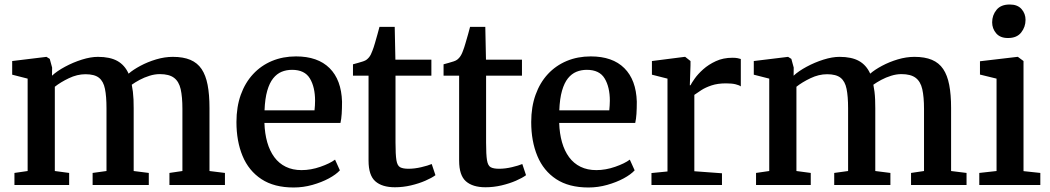

<svg xmlns="http://www.w3.org/2000/svg" viewBox="-20 -820 4656 851"><path d="M44 0V-53.5L102.5 -62V-471.5L34 -489V-549.5L186 -568L200.5 -559L211 -520.5L210.5 -484.5Q232.5 -505 268.2 -524.2Q304 -543.5 343 -555.8Q382 -568 414 -568Q467.5 -568 500.2 -549.8Q533 -531.5 550 -493.5Q570 -511 602.2 -528.2Q634.5 -545.5 672.2 -556.8Q710 -568 746 -568Q792 -568 823.5 -554.8Q855 -541.5 873.5 -514Q892 -486.5 900.2 -443.8Q908.5 -401 908.5 -341.5V-62L977 -53.5V0H731V-53.5L788.5 -62V-337.5Q788.5 -390.5 780.8 -424.8Q773 -459 751.2 -475.2Q729.5 -491.5 688.5 -491.5Q666 -491.5 642.8 -484.2Q619.5 -477 599 -466Q578.5 -455 564 -444.5Q567 -430 569 -413.5Q571 -397 571.8 -378.8Q572.5 -360.5 572.5 -340V-62L639.5 -53.5V0H390.5V-53.5L452 -62V-340.5Q452 -393 445.2 -426.2Q438.5 -459.5 418.8 -475.2Q399 -491 359 -491Q322 -491 285 -473.2Q248 -455.5 223 -435.5V-62L286.5 -53.5V0Z M1281.5 11Q1195 11 1138.8 -26Q1082.5 -63 1055.2 -128.5Q1028 -194 1028 -279Q1028 -346 1047.2 -399.8Q1066.5 -453.5 1101.8 -491.5Q1137 -529.5 1185.5 -549.8Q1234 -570 1292 -570Q1388.5 -570 1440.8 -518Q1493 -466 1496 -369.5Q1496 -338.5 1494.5 -315.5Q1493 -292.5 1489 -275H1152Q1153.5 -228 1164.5 -189.5Q1175.5 -151 1196 -123.2Q1216.5 -95.5 1246.8 -80.8Q1277 -66 1316.5 -66Q1358 -66 1400.2 -80.8Q1442.5 -95.5 1465 -112.5L1486.5 -65Q1469.5 -46.5 1437.5 -29.2Q1405.5 -12 1364.8 -0.5Q1324 11 1281.5 11ZM1152.5 -331H1374Q1375 -340 1375.8 -352Q1376.5 -364 1376.5 -373.5Q1376.5 -434 1353.5 -472.2Q1330.5 -510.5 1274.5 -510.5Q1249.5 -510.5 1228.2 -501.8Q1207 -493 1190.8 -472.8Q1174.5 -452.5 1164.5 -417.8Q1154.5 -383 1152.5 -331Z M1730.5 10Q1673.5 10 1643.5 -16.5Q1613.5 -43 1613.5 -108V-484.5H1544.5V-535Q1555 -538 1567 -541.2Q1579 -544.5 1589.5 -548Q1600 -551.5 1605.5 -556Q1611.5 -561 1615.8 -566.2Q1620 -571.5 1623.8 -578.8Q1627.5 -586 1631 -596Q1636 -608.5 1641.8 -628.5Q1647.5 -648.5 1653.2 -668.5Q1659 -688.5 1662 -701H1729.5L1732.5 -555.5H1892V-484.5H1733V-188Q1733 -134.5 1737 -110Q1741 -85.5 1753.5 -78.8Q1766 -72 1790.5 -72Q1817.5 -72 1847.2 -79Q1877 -86 1893.5 -93L1910 -43.5Q1894 -31.5 1865.2 -19Q1836.5 -6.5 1801.2 1.8Q1766 10 1730.5 10Z M2132 10Q2075 10 2045 -16.5Q2015 -43 2015 -108V-484.5H1946V-535Q1956.5 -538 1968.5 -541.2Q1980.5 -544.5 1991 -548Q2001.5 -551.5 2007 -556Q2013 -561 2017.2 -566.2Q2021.5 -571.5 2025.2 -578.8Q2029 -586 2032.5 -596Q2037.5 -608.5 2043.2 -628.5Q2049 -648.5 2054.8 -668.5Q2060.5 -688.5 2063.5 -701H2131L2134 -555.5H2293.5V-484.5H2134.5V-188Q2134.5 -134.5 2138.5 -110Q2142.5 -85.5 2155 -78.8Q2167.5 -72 2192 -72Q2219 -72 2248.8 -79Q2278.5 -86 2295 -93L2311.5 -43.5Q2295.5 -31.5 2266.8 -19Q2238 -6.5 2202.8 1.8Q2167.5 10 2132 10Z M2588 11Q2501.5 11 2445.2 -26Q2389 -63 2361.8 -128.5Q2334.5 -194 2334.5 -279Q2334.5 -346 2353.8 -399.8Q2373 -453.5 2408.2 -491.5Q2443.5 -529.5 2492 -549.8Q2540.5 -570 2598.5 -570Q2695 -570 2747.2 -518Q2799.5 -466 2802.5 -369.5Q2802.5 -338.5 2801 -315.5Q2799.5 -292.5 2795.5 -275H2458.5Q2460 -228 2471 -189.5Q2482 -151 2502.5 -123.2Q2523 -95.5 2553.2 -80.8Q2583.5 -66 2623 -66Q2664.5 -66 2706.8 -80.8Q2749 -95.5 2771.5 -112.5L2793 -65Q2776 -46.5 2744 -29.2Q2712 -12 2671.2 -0.5Q2630.5 11 2588 11ZM2459 -331H2680.5Q2681.5 -340 2682.2 -352Q2683 -364 2683 -373.5Q2683 -434 2660 -472.2Q2637 -510.5 2581 -510.5Q2556 -510.5 2534.8 -501.8Q2513.5 -493 2497.2 -472.8Q2481 -452.5 2471 -417.8Q2461 -383 2459 -331Z M2867.5 0V-53L2938.5 -60V-471.5L2869.5 -489V-549.5L3014.5 -568H3017L3040.5 -549.5V-530L3037.5 -442H3040.5Q3045 -451.5 3059 -471.5Q3073 -491.5 3096.8 -512.8Q3120.5 -534 3153 -549Q3185.5 -564 3226 -564Q3240.5 -564 3249.2 -562.2Q3258 -560.5 3263.5 -558.5V-437Q3256.5 -442.5 3240.2 -446.5Q3224 -450.5 3198 -450.5Q3161 -450.5 3134 -441.5Q3107 -432.5 3088.5 -420.5Q3070 -408.5 3057.5 -399.5V-61L3180 -52V0Z M3331 0V-53.5L3389.5 -62V-471.5L3321 -489V-549.5L3473 -568L3487.5 -559L3498 -520.5L3497.5 -484.5Q3519.5 -505 3555.2 -524.2Q3591 -543.5 3630 -555.8Q3669 -568 3701 -568Q3754.5 -568 3787.2 -549.8Q3820 -531.5 3837 -493.5Q3857 -511 3889.2 -528.2Q3921.5 -545.5 3959.2 -556.8Q3997 -568 4033 -568Q4079 -568 4110.5 -554.8Q4142 -541.5 4160.5 -514Q4179 -486.5 4187.2 -443.8Q4195.5 -401 4195.5 -341.5V-62L4264 -53.5V0H4018V-53.5L4075.5 -62V-337.5Q4075.5 -390.5 4067.8 -424.8Q4060 -459 4038.2 -475.2Q4016.5 -491.5 3975.5 -491.5Q3953 -491.5 3929.8 -484.2Q3906.5 -477 3886 -466Q3865.5 -455 3851 -444.5Q3854 -430 3856 -413.5Q3858 -397 3858.8 -378.8Q3859.5 -360.5 3859.5 -340V-62L3926.5 -53.5V0H3677.5V-53.5L3739 -62V-340.5Q3739 -393 3732.2 -426.2Q3725.5 -459.5 3705.8 -475.2Q3686 -491 3646 -491Q3609 -491 3572 -473.2Q3535 -455.5 3510 -435.5V-62L3573.5 -53.5V0Z M4320.5 0V-53.5L4397 -62V-471.5L4323.5 -489.5V-548.5L4489.5 -568H4491.5L4516.5 -549.5V-61.5L4591 -53.5V0ZM4447 -651.5Q4413 -651.5 4395.2 -672.5Q4377.5 -693.5 4377.5 -721Q4377.5 -752.5 4396.8 -776.2Q4416 -800 4455 -800H4456Q4490 -800 4507.8 -779.8Q4525.5 -759.5 4525.5 -732Q4525.5 -700.5 4506.2 -676Q4487 -651.5 4448 -651.5Z"/></svg>

Font: Merriweather SemiBold
Style: Regular
Weight: 600
Version: Version 2.100